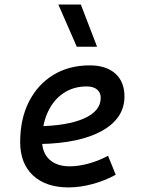

<svg xmlns="http://www.w3.org/2000/svg" viewBox="-20 -815 626 845"><path d="M286.6 -83Q325.7 -83 370.1 -95.2Q414.6 -107.4 455.6 -129.4L489.3 -45.9Q441.4 -19.5 386.7 -4.9Q332 9.8 282.2 9.8Q181.6 9.8 125.2 -43Q68.8 -95.7 68.8 -189.9Q68.8 -291.5 107.2 -367.2Q145.5 -442.9 214.4 -485.1Q283.2 -527.3 375 -527.3Q447.3 -527.3 487.5 -491.2Q527.8 -455.1 527.8 -390.6Q527.8 -294.9 429.9 -239.7Q332 -184.6 156.7 -181.2L146.5 -259.3Q277.3 -261.2 350.3 -293.9Q423.3 -326.7 423.3 -384.3Q423.3 -407.7 407.2 -421.1Q391.1 -434.6 361.3 -434.6Q303.2 -434.6 259 -404.8Q214.8 -375 190.2 -321.3Q165.5 -267.6 165 -195.8Q165.5 -142.6 197.8 -112.8Q230 -83 286.6 -83ZM317.9 -609.4 236.8 -794.9H335.9L407.2 -609.4Z"/></svg>

Font: Cascadia Mono NF
Style: Italic
Weight: 400
Italic angle: -10°
Monospace: yes
Designer: Aaron Bell
Foundry: Saja Typeworks
Version: Version 2404.023